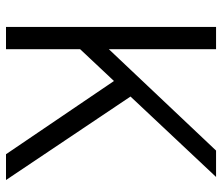

<svg xmlns="http://www.w3.org/2000/svg" viewBox="-70 -670 740 640"><g transform="rotate(90 300.0 -350.0)"><path d="M69.8 0V-700.2H144V-342.8L481.9 -700.2H569.8L301.8 -415L580.1 0H494.1L250 -359.9L144 -247.1V0Z"/></g></svg>

Font: LT Superior
Style: Regular
Weight: 400
Designer: Daniel Lyons
Foundry: LyonsType
Version: Version 1.000